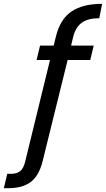

<svg xmlns="http://www.w3.org/2000/svg" viewBox="-133 -786 553 1002"><path d="M-113 196 -95 121H-74Q-45 121 -27.5 107Q-10 93 -1 55L128 -473H58L76 -548H147L159 -596Q181 -686 240 -726Q299 -766 400 -766L385 -691Q327 -691 294.5 -668Q262 -645 249 -594L238 -548H356L338 -473H220L89 57Q70 132 27 164Q-16 196 -87 196Z"/></svg>

Font: Host Grotesk
Style: Italic
Weight: 400
Italic angle: -8°
Designer: Doğukan Karapınar based on Poppins by Indian Type Foundry, Jonny Pinhorn
Foundry: Element Type
Version: Version 1.001; ttfautohint (v1.8.4.7-5d5b)